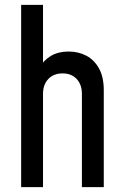

<svg xmlns="http://www.w3.org/2000/svg" viewBox="-20 -770 508 790"><path d="M67 0V-750H157V-469.5L141.5 -489.5Q159.5 -522.5 189.8 -540.2Q220 -558 262.5 -558Q302 -558 334.8 -541Q367.5 -524 387.2 -488.8Q407 -453.5 407 -399V0H317V-384Q317 -422 295.5 -445Q274 -468 237.5 -468Q200.5 -468 178.8 -445Q157 -422 157 -384V0Z"/></svg>

Font: Mohave Medium
Style: Regular
Weight: 500
Designer: Gumpita Rahayu
Foundry: Tokotype
Version: Version 2.003